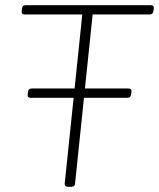

<svg xmlns="http://www.w3.org/2000/svg" viewBox="-20 -720 614 742"><path d="M99 -342Q92 -342 89 -345.5Q86 -349 87 -356L88 -364Q89 -372 92.5 -375Q96 -378 104 -378H476Q483 -378 486 -375Q489 -372 488 -364L487 -356Q486 -349 482.5 -345.5Q479 -342 471 -342ZM245 2Q229 2 230 -10L298 -664H76Q69 -664 66 -667.5Q63 -671 64 -678L65 -686Q66 -694 69.5 -697Q73 -700 81 -700H562Q569 -700 572 -697Q575 -694 574 -686L573 -678Q572 -671 568.5 -667.5Q565 -664 557 -664H338L270 -10Q269 -3 265.5 -0.5Q262 2 253 2Z"/></svg>

Font: Asap Thin
Style: Italic
Weight: 250
Italic angle: -6°
Designer: Pablo Cosgaya
Foundry: Omnibus-Type
Version: Version 3.001